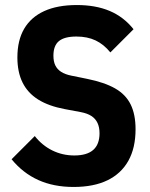

<svg xmlns="http://www.w3.org/2000/svg" viewBox="-20 -730 596 762"><path d="M272 12Q193 12 132 -15.5Q71 -43 26 -98L118 -190Q147 -153 187.5 -133Q228 -113 275 -113Q325 -113 350 -135Q375 -157 375 -201Q375 -225 367 -242Q359 -259 343 -269.5Q327 -280 301 -285L237 -297Q173 -309 131.5 -335Q90 -361 69.5 -402.5Q49 -444 49 -502Q49 -570 76 -616Q103 -662 155.5 -686Q208 -710 285 -710Q360 -710 415.5 -686.5Q471 -663 510 -614L418 -522Q392 -554 359.5 -569.5Q327 -585 283 -585Q236 -585 214 -567Q192 -549 192 -509Q192 -486 199.5 -470.5Q207 -455 222.5 -445Q238 -435 262 -430L326 -417Q395 -403 437 -379Q479 -355 498.5 -315.5Q518 -276 518 -217Q518 -143 489.5 -92Q461 -41 406.5 -14.5Q352 12 272 12Z"/></svg>

Font: IBM Plex Sans Condensed
Style: Bold
Weight: 700
Width: 3
Designer: Mike Abbink, Paul van der Laan, Pieter van Rosmalen
Foundry: Bold Monday
Version: Version 3.201